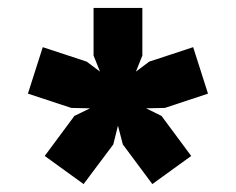

<svg xmlns="http://www.w3.org/2000/svg" viewBox="-20 -740 590 480"><path d="M287.1 -378.9 274.9 -425.8 263.2 -378.9 189 -279.8 91.8 -350.1 166 -450.2 205.1 -469.2 158.2 -470.2 49.8 -505.9 86.9 -622.1 196.8 -585.9 230 -561 213.9 -601.1V-720.2H335.9V-601.1L319.8 -561L353 -585.9L462.9 -622.1L500 -505.9L392.1 -470.2L345.2 -469.2L383.8 -450.2L458 -350.1L360.8 -279.8Z"/></svg>

Font: Overpass
Style: Bold
Weight: 700
Designer: Delve Withrington
Foundry: Delve Fonts
Version: Version 1.001